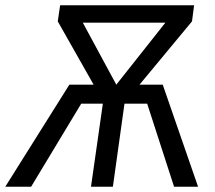

<svg xmlns="http://www.w3.org/2000/svg" viewBox="-51 -708 815 728"><path d="M700 0H609L507 -315H421L377 0H294L339 -315H257L67 0H-31L212 -387H304L168 -627L177 -688H685L677 -627L478 -387H566ZM390 -387 576 -622H263Z"/></svg>

Font: FiraGO Book
Style: Italic
Weight: 350
Italic angle: -8°
Designer: bBox Type GmbH
Foundry: bBox Type GmbH
Version: Version 1.001